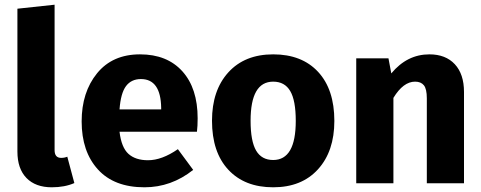

<svg xmlns="http://www.w3.org/2000/svg" viewBox="-20 -779 2046 816"><path d="M200 17Q131 17 92.5 -22.5Q54 -62 54 -135V-742L212 -759V-141Q212 -108 240 -108Q254 -108 266 -113L296 -1Q255 17 200 17Z M820 -276Q820 -243 817 -219H488Q496 -152 526 -125Q556 -98 609 -98Q668 -98 736 -145L801 -57Q708 17 594 17Q465 17 396 -59Q327 -135 327 -263Q327 -387 392.5 -467.5Q458 -548 575 -548Q690 -548 755 -476Q820 -404 820 -276ZM665 -314V-321Q663 -443 579 -443Q538 -443 515.5 -413Q493 -383 488 -314Z M1141 -548Q1263 -548 1332 -473.5Q1401 -399 1401 -265Q1401 -136 1331.5 -59.5Q1262 17 1141 17Q1020 17 950.5 -57.5Q881 -132 881 -266Q881 -395 950.5 -471.5Q1020 -548 1141 -548ZM1141 -432Q1045 -432 1045 -266Q1045 -179 1068.5 -139Q1092 -99 1141 -99Q1237 -99 1237 -265Q1237 -352 1213.5 -392Q1190 -432 1141 -432Z M1805 -548Q1874 -548 1913 -506Q1952 -464 1952 -388V0H1794V-361Q1794 -401 1781.5 -416.5Q1769 -432 1744 -432Q1694 -432 1652 -363V0H1494V-531H1631L1643 -467Q1710 -548 1805 -548Z"/></svg>

Font: FiraGO
Style: Bold
Weight: 700
Designer: bBox Type
Foundry: bBox Type GmbH
Version: Version 1.001;PS 001.001;hotconv 1.0.88;makeotf.lib2.5.64775